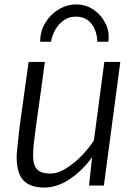

<svg xmlns="http://www.w3.org/2000/svg" viewBox="-20 -836 613 865"><path d="M180 9Q116.5 9 85.8 -23Q55 -55 55 -130Q55 -142 59 -178.8Q63 -215.5 68 -261Q72.5 -296.5 78.8 -341Q85 -385.5 92.5 -439.5Q100 -493.5 109 -557H182Q174 -496.5 167.8 -451Q161.5 -405.5 156.8 -372.5Q152 -339.5 149 -317Q146 -294.5 144 -280.8Q142 -267 141 -260Q135 -216 132 -186.5Q129 -157 129 -135Q129 -90 148 -72Q167 -54 206 -54Q240 -54 277.2 -77Q314.5 -100 347.8 -134.5Q381 -169 403 -203L450 -557H522L448 0H381L395 -128Q353 -69 295.5 -30Q238 9 180 9ZM324 -816Q367.5 -816 402.5 -791.8Q437.5 -767.5 456 -729Q474.5 -690.5 468 -648H418Q418 -694 393 -727.5Q368 -761 322 -761Q290 -761 266.2 -743.8Q242.5 -726.5 228.2 -700.5Q214 -674.5 210 -648H161Q161 -695 184 -733Q207 -771 244.2 -793.5Q281.5 -816 324 -816Z"/></svg>

Font: Merriweather Sans Variable Regular
Style: Italic
Weight: 300
Italic angle: -8°
Designer: Eben Sorkin
Foundry: Eben Sorkin
Version: Version 2.001